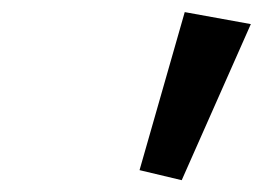

<svg xmlns="http://www.w3.org/2000/svg" viewBox="-20 -1020 445 325"><path d="M216.2 -732 287.6 -715 404.6 -979.2 292.7 -999.5Z"/></svg>

Font: Hussar
Style: BdOblTwo
Weight: 700
Foundry: Cannot Into Space Fonts
Version: Version 2.00